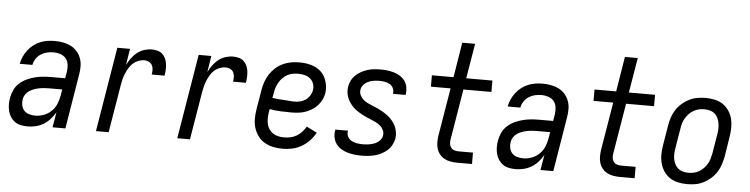

<svg xmlns="http://www.w3.org/2000/svg" viewBox="-45 -951 4591 1176"><g transform="rotate(5 2250.0 -363.5)"><path d="M149 8Q128 8 107.5 4Q87 0 71 -11Q55 -22 44 -38.5Q33 -55 28 -74.5Q23 -94 22.5 -115Q22 -136 26 -157Q30 -181 41 -205Q52 -229 71.5 -247Q91 -265 115 -276.5Q139 -288 164 -294.5Q189 -301 213.5 -303.5Q238 -306 263 -306H352L359 -347Q362 -369 359.5 -390.5Q357 -412 344 -428Q331 -444 310.5 -451Q290 -458 268 -458Q248 -458 228 -453.5Q208 -449 190 -437.5Q172 -426 160 -407.5Q148 -389 145 -370H67Q71 -392 80.5 -413.5Q90 -435 104.5 -454Q119 -473 138 -488Q157 -503 179 -512Q201 -521 223.5 -524.5Q246 -528 268 -528Q294 -528 319.5 -523.5Q345 -519 367 -508Q389 -497 405.5 -478.5Q422 -460 430.5 -437Q439 -414 439.5 -388Q440 -362 435 -335L380 0H301L317 -94Q304 -71 286 -51Q268 -31 245.5 -17.5Q223 -4 198 2Q173 8 149 8ZM190 -62Q216 -62 242.5 -72Q269 -82 289 -102Q309 -122 319.5 -148Q330 -174 334 -200L340 -236H263Q247 -236 231.5 -235Q216 -234 200 -231Q184 -228 168.5 -222.5Q153 -217 139 -208Q125 -199 115.5 -184.5Q106 -170 104 -155Q101 -135 105 -116.5Q109 -98 121.5 -85Q134 -72 152.5 -67Q171 -62 190 -62Z M568 0 654 -520H732L716 -420Q727 -441 741.5 -461.5Q756 -482 775.5 -497.5Q795 -513 818.5 -520.5Q842 -528 865 -528Q883 -528 900.5 -523.5Q918 -519 930.5 -507.5Q943 -496 950 -480.5Q957 -465 959.5 -447.5Q962 -430 961 -411.5Q960 -393 957 -375H878Q881 -390 880.5 -405Q880 -420 873.5 -432.5Q867 -445 854 -451.5Q841 -458 826 -458Q808 -458 789.5 -451Q771 -444 756.5 -431Q742 -418 732 -401Q722 -384 714.5 -366.5Q707 -349 702.5 -331Q698 -313 695 -295L646 0Z M1068 0 1154 -520H1232L1216 -420Q1227 -441 1241.5 -461.5Q1256 -482 1275.5 -497.5Q1295 -513 1318.5 -520.5Q1342 -528 1365 -528Q1383 -528 1400.5 -523.5Q1418 -519 1430.5 -507.5Q1443 -496 1450 -480.5Q1457 -465 1459.5 -447.5Q1462 -430 1461 -411.5Q1460 -393 1457 -375H1378Q1381 -390 1380.5 -405Q1380 -420 1373.5 -432.5Q1367 -445 1354 -451.5Q1341 -458 1326 -458Q1308 -458 1289.5 -451Q1271 -444 1256.5 -431Q1242 -418 1232 -401Q1222 -384 1214.5 -366.5Q1207 -349 1202.5 -331Q1198 -313 1195 -295L1146 0Z M1718 8Q1688 8 1659.5 2.5Q1631 -3 1606.5 -17Q1582 -31 1565 -53.5Q1548 -76 1539.5 -103Q1531 -130 1531 -159.5Q1531 -189 1536 -219L1556 -339Q1560 -364 1568.5 -389Q1577 -414 1591.5 -436.5Q1606 -459 1626.5 -477.5Q1647 -496 1671.5 -507.5Q1696 -519 1721.5 -523.5Q1747 -528 1772 -528Q1797 -528 1821.5 -524Q1846 -520 1867.5 -510.5Q1889 -501 1906 -485Q1923 -469 1933 -448Q1943 -427 1947 -402.5Q1951 -378 1947 -353Q1944 -333 1934 -313Q1924 -293 1909 -276.5Q1894 -260 1875 -248.5Q1856 -237 1835.5 -230Q1815 -223 1794 -220.5Q1773 -218 1752 -218Q1718 -218 1683.5 -219.5Q1649 -221 1616 -227L1613 -208Q1610 -189 1609.5 -171Q1609 -153 1613 -135.5Q1617 -118 1626.5 -103.5Q1636 -89 1650.5 -79.5Q1665 -70 1682.5 -66Q1700 -62 1718 -62Q1738 -62 1757.5 -66Q1777 -70 1795 -80.5Q1813 -91 1827.5 -106.5Q1842 -122 1852 -140L1916 -108Q1902 -82 1880.5 -59Q1859 -36 1832 -20.5Q1805 -5 1776 1.5Q1747 8 1718 8ZM1763 -286Q1780 -286 1797.5 -290Q1815 -294 1830.5 -304.5Q1846 -315 1856.5 -331Q1867 -347 1870 -364Q1874 -384 1867.5 -403.5Q1861 -423 1846.5 -435.5Q1832 -448 1812.5 -453Q1793 -458 1772 -458Q1756 -458 1738.5 -455Q1721 -452 1705.5 -443.5Q1690 -435 1677 -422Q1664 -409 1655 -393.5Q1646 -378 1640.5 -361.5Q1635 -345 1633 -328L1627 -297Q1644 -294 1661 -292.5Q1678 -291 1695 -290.5Q1712 -290 1729 -288Q1746 -286 1763 -286Z M2203 8Q2180 8 2158 5.5Q2136 3 2115 -3Q2094 -9 2076 -20Q2058 -31 2045.5 -47.5Q2033 -64 2028 -85.5Q2023 -107 2027 -130Q2027 -132 2027.5 -133.5Q2028 -135 2028 -137H2106Q2106 -136 2106 -135Q2106 -134 2105 -133Q2102 -115 2110.5 -99.5Q2119 -84 2134 -76Q2149 -68 2166.5 -65Q2184 -62 2203 -62Q2220 -62 2238 -64.5Q2256 -67 2273.5 -73.5Q2291 -80 2305 -94Q2319 -108 2322 -126Q2325 -144 2317.5 -159.5Q2310 -175 2298 -185.5Q2286 -196 2271 -203.5Q2256 -211 2240 -217.5Q2224 -224 2209 -230.5Q2194 -237 2179.5 -245Q2165 -253 2151.5 -262.5Q2138 -272 2126.5 -283.5Q2115 -295 2105.5 -309Q2096 -323 2090 -338.5Q2084 -354 2082 -371Q2080 -388 2083 -406Q2086 -425 2095.5 -444Q2105 -463 2120.5 -477.5Q2136 -492 2154.5 -502Q2173 -512 2192.5 -518Q2212 -524 2232 -526Q2252 -528 2271 -528Q2293 -528 2314.5 -525.5Q2336 -523 2355.5 -517Q2375 -511 2392.5 -500Q2410 -489 2422 -472.5Q2434 -456 2438 -435Q2442 -414 2439 -392Q2439 -391 2438.5 -389Q2438 -387 2438 -386H2360Q2360 -386 2360 -387Q2360 -388 2361 -389Q2363 -406 2356 -421Q2349 -436 2335 -444Q2321 -452 2304.5 -455Q2288 -458 2271 -458Q2254 -458 2237 -455.5Q2220 -453 2204 -446Q2188 -439 2175 -425Q2162 -411 2160 -395Q2157 -377 2164 -361.5Q2171 -346 2183 -335Q2195 -324 2210 -316.5Q2225 -309 2241 -303Q2257 -297 2272 -290Q2287 -283 2301.5 -275Q2316 -267 2329.5 -257.5Q2343 -248 2354.5 -236.5Q2366 -225 2375.5 -211.5Q2385 -198 2391 -182.5Q2397 -167 2399.5 -149.5Q2402 -132 2399 -114Q2395 -94 2385 -75Q2375 -56 2359 -41.5Q2343 -27 2323.5 -17Q2304 -7 2283.5 -1.5Q2263 4 2243 6Q2223 8 2203 8Z M2789 0Q2768 0 2748 -3.5Q2728 -7 2711 -16Q2694 -25 2681.5 -40Q2669 -55 2663 -74Q2657 -93 2657 -113.5Q2657 -134 2660 -155L2709 -450H2588V-520H2721L2756 -735H2835L2799 -520H2960V-450H2788L2737 -143Q2734 -129 2735 -115.5Q2736 -102 2743 -91Q2750 -80 2762.5 -75Q2775 -70 2789 -70H2880V0Z M3149 8Q3128 8 3107.5 4Q3087 0 3071 -11Q3055 -22 3044 -38.5Q3033 -55 3028 -74.5Q3023 -94 3022.5 -115Q3022 -136 3026 -157Q3030 -181 3041 -205Q3052 -229 3071.5 -247Q3091 -265 3115 -276.5Q3139 -288 3164 -294.5Q3189 -301 3213.5 -303.5Q3238 -306 3263 -306H3352L3359 -347Q3362 -369 3359.5 -390.5Q3357 -412 3344 -428Q3331 -444 3310.5 -451Q3290 -458 3268 -458Q3248 -458 3228 -453.5Q3208 -449 3190 -437.5Q3172 -426 3160 -407.5Q3148 -389 3145 -370H3067Q3071 -392 3080.5 -413.5Q3090 -435 3104.5 -454Q3119 -473 3138 -488Q3157 -503 3179 -512Q3201 -521 3223.5 -524.5Q3246 -528 3268 -528Q3294 -528 3319.5 -523.5Q3345 -519 3367 -508Q3389 -497 3405.5 -478.5Q3422 -460 3430.5 -437Q3439 -414 3439.5 -388Q3440 -362 3435 -335L3380 0H3301L3317 -94Q3304 -71 3286 -51Q3268 -31 3245.5 -17.5Q3223 -4 3198 2Q3173 8 3149 8ZM3190 -62Q3216 -62 3242.5 -72Q3269 -82 3289 -102Q3309 -122 3319.5 -148Q3330 -174 3334 -200L3340 -236H3263Q3247 -236 3231.5 -235Q3216 -234 3200 -231Q3184 -228 3168.5 -222.5Q3153 -217 3139 -208Q3125 -199 3115.5 -184.5Q3106 -170 3104 -155Q3101 -135 3105 -116.5Q3109 -98 3121.5 -85Q3134 -72 3152.5 -67Q3171 -62 3190 -62Z M3789 0Q3768 0 3748 -3.5Q3728 -7 3711 -16Q3694 -25 3681.5 -40Q3669 -55 3663 -74Q3657 -93 3657 -113.5Q3657 -134 3660 -155L3709 -450H3588V-520H3721L3756 -735H3835L3799 -520H3960V-450H3788L3737 -143Q3734 -129 3735 -115.5Q3736 -102 3743 -91Q3750 -80 3762.5 -75Q3775 -70 3789 -70H3880V0Z M4204 8Q4175 8 4147 2Q4119 -4 4096.5 -19Q4074 -34 4059 -56.5Q4044 -79 4037 -106Q4030 -133 4030.5 -161.5Q4031 -190 4036 -219L4056 -339Q4060 -364 4068 -389Q4076 -414 4090.5 -436.5Q4105 -459 4125.5 -477Q4146 -495 4170 -507Q4194 -519 4219.5 -523.5Q4245 -528 4270 -528Q4299 -528 4327 -522Q4355 -516 4377 -501Q4399 -486 4414.5 -463.5Q4430 -441 4436.5 -414Q4443 -387 4442.5 -358.5Q4442 -330 4437 -301L4418 -181Q4413 -156 4405 -131Q4397 -106 4382.5 -83.5Q4368 -61 4347.5 -43Q4327 -25 4303.5 -13Q4280 -1 4254.5 3.5Q4229 8 4204 8ZM4205 -62Q4221 -62 4238 -65.5Q4255 -69 4270 -78Q4285 -87 4298 -100Q4311 -113 4319.5 -128Q4328 -143 4333 -159.5Q4338 -176 4341 -192L4361 -312Q4364 -330 4364.5 -347.5Q4365 -365 4362 -381.5Q4359 -398 4352 -413Q4345 -428 4332.5 -438.5Q4320 -449 4303 -453.5Q4286 -458 4269 -458Q4252 -458 4235.5 -454.5Q4219 -451 4203.5 -442Q4188 -433 4175.5 -420Q4163 -407 4154 -392Q4145 -377 4140 -360.5Q4135 -344 4133 -328L4113 -208Q4110 -190 4109 -172.5Q4108 -155 4111 -138.5Q4114 -122 4121.5 -107Q4129 -92 4141.5 -81.5Q4154 -71 4170.5 -66.5Q4187 -62 4205 -62Z"/></g></svg>

Font: Iosevka SS04
Style: Italic
Weight: 400
Italic angle: -9°
Monospace: yes
Designer: Belleve Invis
Foundry: Belleve Invis
Version: Version 19.0.0; ttfautohint (v1.8.4)